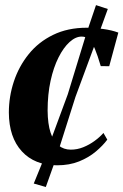

<svg xmlns="http://www.w3.org/2000/svg" viewBox="-20 -633 481 748"><path d="M202 11Q115 11 65 -43.5Q15 -98 14.5 -194.5Q14.5 -256.5 34 -315.5Q53.5 -374.5 91.8 -422Q130 -469.5 187 -497.2Q244 -525 318 -525Q346.5 -525 381.2 -520.2Q416 -515.5 441 -506L405.5 -375L372.5 -375.5Q360 -418 349.5 -443Q339 -468 327.2 -479.2Q315.5 -490.5 298 -490.5Q274.5 -490.5 251 -469.2Q227.5 -448 208 -409.2Q188.5 -370.5 177 -318Q165.5 -265.5 165.5 -202Q166 -150 177 -116.5Q188 -83 208 -66.5Q228 -50 256 -50Q281 -50 304.5 -59.5Q328 -69 348.2 -83.8Q368.5 -98.5 383 -115L398 -89Q381 -66 353.5 -42.8Q326 -19.5 288.2 -4.2Q250.5 11 202 11ZM158.5 95.5 111.5 82 154 -22 244 -265.5 316 -501 354 -613 400 -598 361.5 -492 274 -255.5 196 -9.5Z"/></svg>

Font: Merriweather 120pt
Style: Bold Italic
Weight: 700
Italic angle: -7.8°
Version: Version 2.101